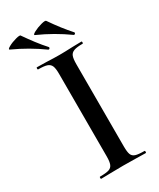

<svg xmlns="http://www.w3.org/2000/svg" viewBox="-233 -866 774 932"><g transform="rotate(-30 154.5 -400.0)"><path d="M293 -12Q296 -12 296 -6Q296 0 293 0Q261 0 242 -1L168 -2L96 -1Q77 0 44 0Q41 0 41 -6Q41 -12 44 -12Q78 -12 93.5 -17Q109 -22 115 -36.5Q121 -51 121 -81V-544Q121 -574 115 -588Q109 -602 93.5 -607.5Q78 -613 44 -613Q41 -613 41 -619Q41 -625 44 -625L96 -624Q140 -622 168 -622Q199 -622 243 -624L293 -625Q296 -625 296 -619Q296 -613 293 -613Q260 -613 244 -607Q228 -601 222.5 -586.5Q217 -572 217 -542V-81Q217 -50 222.5 -36Q228 -22 243.5 -17Q259 -12 293 -12ZM114 -765Q105 -769 124.5 -779.5Q144 -790 168.5 -796.5Q193 -803 196 -797Q241 -731 286 -681Q287 -680 287 -678Q287 -675 284 -672.5Q281 -670 278 -671Q200 -727 114 -765ZM-27 -765Q-36 -769 -17 -779.5Q2 -790 26.5 -796.5Q51 -803 53 -797Q73 -768 96.5 -737Q120 -706 143 -681Q144 -680 144 -678Q144 -675 141.5 -672.5Q139 -670 135 -671Q59 -726 -27 -765Z"/></g></svg>

Font: Cormorant Garamond SemiBold
Style: Regular
Weight: 600
Designer: Christian Thalmann (Catharsis Fonts)
Foundry: Catharsis Fonts
Version: Version 4.000